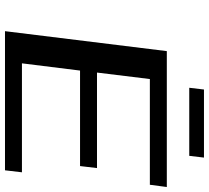

<svg xmlns="http://www.w3.org/2000/svg" viewBox="-54 -784 838 770"><g transform="rotate(90 365.0 -399.0)"><path d="M663 0 671 -68H234L263 -301H646L654 -369H271L297 -581H721L730 -649H185L105 0ZM605 -739 612 -798H339L332 -739Z"/></g></svg>

Font: Gamestation Extended
Style: Italic
Weight: 400
Width: 7
Designer: Jonas Hecksher
Foundry: Jonas Hecksher, Playtypeª, e-types AS
Version: Version 1.003